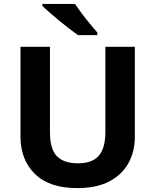

<svg xmlns="http://www.w3.org/2000/svg" viewBox="-20 -954 796 984"><path d="M671 -252Q671 -178 638.5 -118.5Q606 -59 540.5 -24.5Q475 10 375 10Q233 10 159 -62.5Q85 -135 85 -254V-714H236V-277Q236 -189 272 -153Q308 -117 379 -117Q453 -117 486.5 -156Q520 -195 520 -278V-714H671ZM364 -934Q379 -912 399.5 -884.5Q420 -857 441.5 -831.5Q463 -806 479 -787V-774H380Q361 -787 335.5 -806.5Q310 -826 283.5 -848Q257 -870 234 -890Q211 -910 197 -924V-934Z"/></svg>

Font: Noto Sans Thaana
Style: Bold
Weight: 700
Designer: David Williams
Foundry: Google Inc.
Version: Version 3.001; ttfautohint (v1.8.4.7-5d5b)